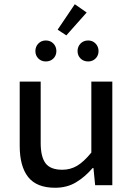

<svg xmlns="http://www.w3.org/2000/svg" viewBox="-20 -874 640 906"><path d="M240 12Q153 12 113 -38.5Q73 -89 73 -186V-489H172V-199Q172 -134 195 -103.5Q218 -73 274 -73Q312 -73 343.5 -91.5Q375 -110 411 -154V-489H510V0H429L421 -81H417Q381 -39 338.5 -13.5Q296 12 240 12ZM196 -584Q175 -584 161 -598Q147 -612 147 -633Q147 -654 161 -668.5Q175 -683 196 -683Q218 -683 232 -668.5Q246 -654 246 -633Q246 -612 232 -598Q218 -584 196 -584ZM396 -584Q374 -584 360 -598Q346 -612 346 -633Q346 -654 360 -668.5Q374 -683 396 -683Q417 -683 431 -668.5Q445 -654 445 -633Q445 -612 431 -598Q417 -584 396 -584ZM293 -707 252 -734 333 -854 389 -815Z"/></svg>

Font: Source Code Pro Medium
Style: Regular
Weight: 500
Monospace: yes
Designer: Paul D. Hunt, Teo Tuominen
Foundry: Adobe Systems Incorporated
Version: Version 2.030;PS 1.000;hotconv 16.6.51;makeotf.lib2.5.65220